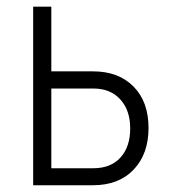

<svg xmlns="http://www.w3.org/2000/svg" viewBox="-20 -548 510 568"><path d="M131.8 -336.9H255.4Q330.6 -336.9 375 -292Q419.4 -247.1 419.4 -169.4Q419.4 -92.3 375.2 -46.1Q331.1 0 255.4 0H78.1V-528.3H131.8ZM131.8 -286.1V-50.3H256.3Q307.6 -50.3 336.4 -82Q365.2 -113.8 365.2 -168Q365.2 -221.7 335.9 -253.9Q306.6 -286.1 256.8 -286.1Z"/></svg>

Font: Roboto Condensed Light
Style: Regular
Weight: 300
Designer: Google
Version: Version 2.134; 2016